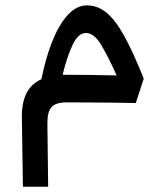

<svg xmlns="http://www.w3.org/2000/svg" viewBox="-20 -381 626 720"><path d="M65.9 319.3 62 60.1Q61 6.8 78.4 -29.5Q95.7 -65.9 135.3 -84Q151.4 -164.6 176.5 -227.1Q201.7 -289.6 234.4 -325.2Q267.1 -360.8 306.2 -360.8Q346.2 -360.8 379.6 -333.3Q413.1 -305.7 446.3 -245.4Q479.5 -185.1 519 -86.4L489.3 5.4Q449.7 4.4 399.4 3.9Q349.1 3.4 303 3.2Q256.8 2.9 228.5 2.9Q189.5 2.9 173.3 20.5Q157.2 38.1 157.7 84L160.6 319.3ZM214.8 -100.6Q220.7 -100.6 227.5 -100.6Q271 -100.6 322.3 -99.9Q373.5 -99.1 417.5 -98.1Q385.7 -168.9 359.1 -213.1Q332.5 -257.3 302.2 -257.3Q273.9 -257.3 253.2 -214.6Q232.4 -171.9 214.8 -100.6Z"/></svg>

Font: Cascadia Mono PL
Style: Regular
Weight: 400
Monospace: yes
Designer: Aaron Bell
Foundry: Saja Typeworks
Version: Version 2404.023; ttfautohint (v1.8.4)